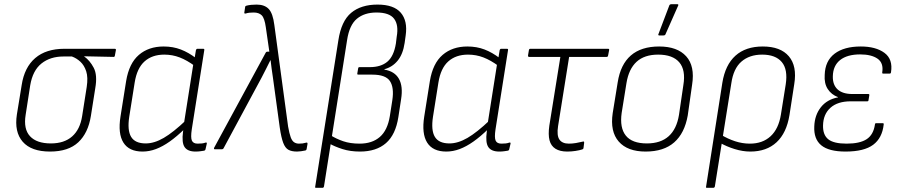

<svg xmlns="http://www.w3.org/2000/svg" viewBox="-20 -716 4329 921"><path d="M220 11Q130 11 89 -36Q48 -83 61 -167L84 -308Q97 -393 149 -437.5Q201 -482 289 -482H530Q537 -482 536 -476L531 -449Q530 -443 525 -443L384 -446V-445Q411 -426 429.5 -391Q448 -356 437 -293L416 -160Q403 -78 355.5 -33.5Q308 11 220 11ZM224 -28Q288 -28 326 -61.5Q364 -95 374 -159L396 -299Q403 -345 393.5 -374Q384 -403 365.5 -420Q347 -437 325 -445H284Q221 -445 179 -411.5Q137 -378 125 -307L103 -165Q92 -97 124 -62.5Q156 -28 224 -28Z M664 11Q599 11 572 -32Q545 -75 558 -157L585 -327Q599 -412 646 -452.5Q693 -493 765 -493Q810 -493 847.5 -478.5Q885 -464 920 -437L915 -399Q877 -427 842 -440.5Q807 -454 768 -454Q710 -454 673.5 -421.5Q637 -389 626 -320L600 -156Q590 -91 609 -59.5Q628 -28 679 -28Q720 -28 765.5 -54.5Q811 -81 872 -139L866 -98Q828 -61 794 -37Q760 -13 728 -1Q696 11 664 11ZM918 11Q880 11 865.5 -10.5Q851 -32 858 -84L861 -106L862 -121L908 -413L912 -428L920 -476Q922 -482 927 -482H955Q961 -482 960 -476L900 -96Q894 -56 900.5 -41.5Q907 -27 928 -27Q940 -27 949 -28Q958 -29 966 -32Q973 -34 972 -27L966 -1Q965 6 958 7Q951 8 941 9.5Q931 11 918 11Z M1405 11Q1379 11 1363.5 2.5Q1348 -6 1338.5 -31Q1329 -56 1322 -104L1289 -345Q1286 -366 1283 -386.5Q1280 -407 1278 -427H1277Q1266 -406 1256 -385Q1246 -364 1235 -344L1052 -4Q1050 0 1044 0H1010Q1005 0 1007 -7L1255 -464Q1257 -468 1262 -468H1272L1255 -586Q1249 -629 1235.5 -642.5Q1222 -656 1197 -656Q1186 -656 1176.5 -655Q1167 -654 1158 -651Q1151 -650 1152 -656L1156 -683Q1157 -688 1163 -689Q1183 -694 1211 -694Q1249 -694 1269 -673Q1289 -652 1296 -596L1362 -109Q1368 -75 1374.5 -57.5Q1381 -40 1391 -33.5Q1401 -27 1414 -27Q1424 -27 1431.5 -28Q1439 -29 1450 -32Q1456 -33 1455 -25L1451 -2Q1450 5 1444 6Q1434 8 1424 9.5Q1414 11 1405 11Z M1496 185Q1490 185 1492 179L1603 -522Q1617 -615 1664.5 -654.5Q1712 -694 1791 -694Q1869 -694 1902.5 -655Q1936 -616 1926 -546L1921 -510Q1913 -456 1887.5 -425Q1862 -394 1824 -384V-382Q1873 -374 1893.5 -338Q1914 -302 1904 -240L1891 -155Q1878 -70 1831.5 -29.5Q1785 11 1707 11Q1660 11 1622.5 -1Q1585 -13 1559 -28L1566 -67Q1593 -50 1626.5 -38.5Q1660 -27 1705 -27Q1765 -27 1802 -59Q1839 -91 1850 -159L1862 -236Q1871 -296 1850.5 -327Q1830 -358 1766 -358H1698Q1693 -358 1694 -364L1698 -388Q1699 -394 1704 -394H1754Q1807 -394 1838 -420Q1869 -446 1879 -507L1883 -540Q1893 -596 1870.5 -626Q1848 -656 1786 -656Q1728 -656 1692 -626Q1656 -596 1645 -524L1534 179Q1532 185 1527 185Z M2121 11Q2056 11 2029 -32Q2002 -75 2015 -157L2042 -327Q2056 -412 2103 -452.5Q2150 -493 2222 -493Q2267 -493 2304.5 -478.5Q2342 -464 2377 -437L2372 -399Q2334 -427 2299 -440.5Q2264 -454 2225 -454Q2167 -454 2130.5 -421.5Q2094 -389 2083 -320L2057 -156Q2047 -91 2066 -59.5Q2085 -28 2136 -28Q2177 -28 2222.5 -54.5Q2268 -81 2329 -139L2323 -98Q2285 -61 2251 -37Q2217 -13 2185 -1Q2153 11 2121 11ZM2375 11Q2337 11 2322.5 -10.5Q2308 -32 2315 -84L2318 -106L2319 -121L2365 -413L2369 -428L2377 -476Q2379 -482 2384 -482H2412Q2418 -482 2417 -476L2357 -96Q2351 -56 2357.5 -41.5Q2364 -27 2385 -27Q2397 -27 2406 -28Q2415 -29 2423 -32Q2430 -34 2429 -27L2423 -1Q2422 6 2415 7Q2408 8 2398 9.5Q2388 11 2375 11Z M2701 11Q2666 11 2644.5 -2.5Q2623 -16 2616 -43Q2609 -70 2615 -113L2668 -443H2518Q2512 -443 2513 -451L2517 -475Q2518 -482 2524 -482H2897Q2903 -482 2902 -476L2897 -450Q2896 -443 2890 -443H2710L2657 -111Q2650 -66 2663.5 -46.5Q2677 -27 2709 -27Q2726 -27 2743 -30Q2760 -33 2777 -37Q2783 -39 2782 -30L2779 -6Q2778 -2 2776.5 -1Q2775 0 2772 1Q2760 5 2740.5 8Q2721 11 2701 11Z M3077 11Q2990 11 2948 -37Q2906 -85 2919 -173L2943 -321Q2970 -493 3142 -493Q3229 -493 3271.5 -446Q3314 -399 3300 -310L3279 -162Q3264 -77 3214 -33Q3164 11 3077 11ZM3083 -28Q3149 -28 3187.5 -62.5Q3226 -97 3237 -165L3258 -308Q3270 -380 3238.5 -417Q3207 -454 3137 -454Q3071 -454 3033.5 -419.5Q2996 -385 2985 -317L2962 -174Q2952 -103 2982 -65.5Q3012 -28 3083 -28ZM3141 -546Q3139 -546 3138 -548.5Q3137 -551 3139 -554L3191 -691Q3193 -694 3195.5 -695Q3198 -696 3201 -696H3229Q3232 -696 3233.5 -694Q3235 -692 3233 -689L3172 -551Q3170 -546 3162 -546Z M3371 185Q3365 185 3367 179L3445 -319Q3459 -405 3508 -449Q3557 -493 3639 -493Q3724 -493 3764 -446Q3804 -399 3790 -313L3767 -164Q3753 -78 3705 -33.5Q3657 11 3579 11Q3543 11 3504 -1Q3465 -13 3432 -32L3438 -70Q3471 -50 3506 -38.5Q3541 -27 3577 -27Q3638 -27 3676.5 -62.5Q3715 -98 3726 -167L3749 -311Q3760 -383 3730 -418.5Q3700 -454 3636 -454Q3575 -454 3536.5 -420.5Q3498 -387 3488 -316L3409 179Q3407 185 3401 185Z M4036 11Q3956 11 3919.5 -19Q3883 -49 3886 -110Q3888 -164 3917.5 -201.5Q3947 -239 4000 -249V-250Q3968 -262 3950.5 -289Q3933 -316 3936 -357Q3938 -424 3983.5 -458.5Q4029 -493 4109 -493Q4181 -493 4222.5 -462.5Q4264 -432 4254 -369Q4253 -363 4248 -363H4216Q4211 -363 4212 -369Q4219 -414 4189.5 -434.5Q4160 -455 4106 -455Q4044 -455 4010 -428Q3976 -401 3975 -350Q3974 -309 3998 -287Q4022 -265 4069 -265H4145Q4151 -265 4150 -259L4146 -235Q4146 -230 4140 -230H4061Q3998 -230 3963.5 -199Q3929 -168 3928 -114Q3927 -69 3953 -48Q3979 -27 4041 -27Q4105 -27 4137.5 -48.5Q4170 -70 4177 -119Q4177 -125 4183 -125H4215Q4220 -125 4219 -119Q4212 -54 4168.5 -21.5Q4125 11 4036 11Z"/></svg>

Font: Sofia Sans Semi Condensed ExtraLight
Style: Italic
Weight: 250
Italic angle: -9°
Version: Version 4.100